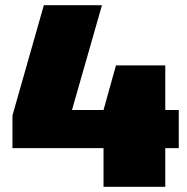

<svg xmlns="http://www.w3.org/2000/svg" viewBox="-20 -720 722 740"><path d="M28 -275 149 -700H373L240 -235L81 -296H669V-149H28ZM379 -296 427 -468H617V0H379Z"/></svg>

Font: Pathway Extreme SemiCondensed Black
Style: Regular
Weight: 900
Width: 4
Version: Version 1.001;gftools[0.9.26]